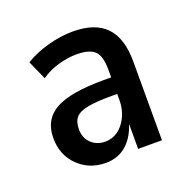

<svg xmlns="http://www.w3.org/2000/svg" viewBox="-70 -780 435 447"><g transform="rotate(-20 147.0 -557.0)"><path d="M122 -400Q81 -400 53.5 -427Q26 -454 26 -496Q26 -542 63 -562.5Q100 -583 181 -583H210V-542H187Q150 -542 128.5 -538Q107 -534 98 -524Q89 -514 89 -495Q89 -473 103 -460Q117 -447 137 -447Q155 -447 169 -457Q183 -467 192 -485.5Q201 -504 201 -526V-602Q201 -636 188 -648.5Q175 -661 143 -661Q121 -661 97 -654Q73 -647 55 -634L34 -681Q58 -696 90.5 -705Q123 -714 153 -714Q208 -714 235 -686Q262 -658 262 -600V-405H203V-477H206Q196 -439 174.5 -419.5Q153 -400 122 -400Z"/></g></svg>

Font: Nunito Sans 10pt Condensed SemiBold
Style: Regular
Weight: 600
Width: 3
Designer: Vernon Adams
Foundry: Vernon Adams
Version: Version 3.101;gftools[0.9.27]